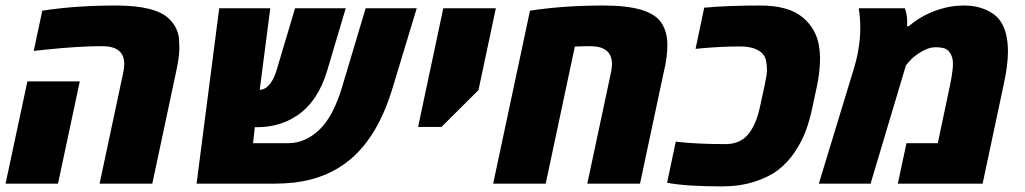

<svg xmlns="http://www.w3.org/2000/svg" viewBox="-22 -662 3693 692"><path d="M588.9 -592.8Q605.5 -576.2 613.8 -557.4Q622.1 -538.6 623.3 -520.8Q624.5 -502.9 624.5 -489.7Q624.5 -457 612.3 -401.4L526.9 0H336.9L422.4 -401.4Q425.8 -417.5 425.8 -431.2Q425.8 -495.6 346.7 -495.6Q260.3 -495.6 140.6 -482.9L99.6 -478.5L130.4 -623.5Q250.5 -642.1 395.5 -642.1Q540.5 -642.1 588.9 -592.8ZM187 0H-2L76.7 -368.7H265.6Z M963.9 0H686.5L768.1 -632.3H952.1L914.1 -338.4Q939.5 -338.4 959.5 -372.1Q967.8 -385.7 973.6 -404.8L1041.5 -632.3H1224.1L1157.2 -407.2Q1124.5 -297.4 1050.3 -246.6Q1012.2 -220.7 967.3 -210.4Q936.5 -203.6 904.3 -203.6H896.5L890.1 -146H1017.1Q1078.1 -146 1128.7 -194.1Q1179.2 -242.2 1210.9 -348.1L1295.9 -632.3H1480L1392.6 -343.8Q1340.8 -172.4 1241.7 -88.4Q1157.7 -17.6 1037.6 -3.9Q1002.9 0 963.9 0Z M1702.6 -337.4 1569.3 -204.6H1484.9L1575.7 -632.3H1765.1Z M2154.3 -642.1Q2321.3 -642.1 2361.8 -579.6Q2383.3 -546.9 2383.3 -500.7Q2383.3 -454.6 2370.1 -401.4L2284.7 0H2094.7L2180.2 -401.4Q2183.6 -417.5 2183.6 -431.2Q2183.6 -495.6 2104.5 -495.6Q2079.1 -495.6 2049.8 -494.1L1944.8 0H1755.4L1888.2 -623.5Q2008.3 -642.1 2154.3 -642.1Z M2717.3 -642.1Q2819.8 -642.1 2870.4 -599.9Q2920.9 -557.6 2930.2 -494.1Q2933.6 -470.2 2933.6 -453.6Q2933.6 -405.8 2923.3 -356L2906.2 -275.9Q2896.5 -229 2882.3 -190.7Q2868.2 -152.3 2842.3 -113.8Q2816.4 -75.2 2782 -49.1Q2747.6 -22.9 2695.6 -6.6Q2643.6 9.8 2578.6 9.8Q2450.2 9.8 2382.3 -3.4L2413.6 -151.4Q2487.8 -142.6 2592.8 -142.6Q2645.5 -142.6 2674.6 -178Q2703.6 -213.4 2716.8 -275.9L2734.4 -356.9Q2742.2 -393.1 2742.2 -409.2Q2742.2 -425.3 2739.5 -440.9Q2736.8 -456.5 2726.8 -468Q2716.8 -479.5 2696.3 -487.1Q2675.8 -494.6 2644.5 -494.6Q2581.5 -494.6 2509.3 -488.3L2484.9 -485.8L2516.1 -634.3Q2601.1 -642.1 2717.3 -642.1Z M3239.3 -632.3Q3250 -603.5 3247.1 -567.9H3253.9Q3309.1 -615.2 3383.3 -633.8Q3415 -642.1 3455.3 -642.1Q3495.6 -642.1 3529.5 -627.7Q3563.5 -613.3 3581.5 -588.9Q3610.8 -549.3 3610.8 -475.6Q3610.8 -427.2 3595.2 -356L3519.5 0H3213.9L3245.1 -146H3357.9L3402.3 -356Q3417 -426.8 3410.6 -451.2Q3403.3 -479.5 3382.8 -487.3Q3370.6 -491.7 3348.1 -491.7Q3325.7 -491.7 3298.3 -475.3Q3271 -459 3257.3 -442.9L3243.2 -426.8L3115.7 0H2929.2L3050.8 -399.4Q3078.6 -483.9 3078.6 -562Q3078.6 -596.7 3073.2 -632.3Z"/></svg>

Font: Open Sans Hebrew Extra Bold
Style: Italic
Weight: 800
Italic angle: -12°
Foundry: Ascender Corporation, Yanek Iontef
Version: Version 2.001;PS 002.001;hotconv 1.0.70;makeotf.lib2.5.58329